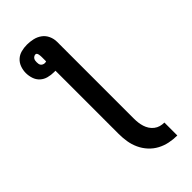

<svg xmlns="http://www.w3.org/2000/svg" viewBox="-302 -797 1103 1103"><g transform="rotate(-45 250.0 -245.0)"><path d="M420 245Q388 245 356.5 238.5Q325 232 297 217Q269 202 247 178Q225 154 211.5 124.5Q198 95 193 63.5Q188 32 188 0V-513H176Q153 -513 130 -519Q107 -525 90 -540.5Q73 -556 65.5 -578.5Q58 -601 58 -624Q58 -647 66 -669.5Q74 -692 91 -707.5Q108 -723 131 -729Q154 -735 178 -735Q202 -735 226.5 -729.5Q251 -724 271 -709.5Q291 -695 301.5 -672Q312 -649 312 -624V0Q312 17 314 33.5Q316 50 321 66Q326 82 335 96Q344 110 357.5 120.5Q371 131 387 135.5Q403 140 420 140ZM176 -587Q179 -587 182 -587.5Q185 -588 188 -589V-624Q188 -629 187.5 -634.5Q187 -640 186 -645.5Q185 -651 182 -656Q179 -661 173 -661Q167 -661 161 -657.5Q155 -654 151.5 -648.5Q148 -643 147 -636.5Q146 -630 146 -624Q146 -617 147 -610.5Q148 -604 152 -598.5Q156 -593 162.5 -590Q169 -587 176 -587Z"/></g></svg>

Font: Iosevka Term Curly Extrabold
Style: Regular
Weight: 800
Designer: Belleve Invis
Foundry: Belleve Invis
Version: Version 32.3.0